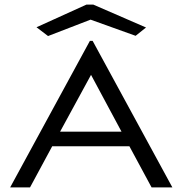

<svg xmlns="http://www.w3.org/2000/svg" viewBox="-20 -811 790 831"><path d="M636 0 540 -178H206L110 0H24L369 -634H381L726 0ZM374 -487 240 -241H506ZM188 -655 138 -693 354 -791H384L612 -692L567 -656L372 -726Z"/></svg>

Font: Inconsolata ExtraExpanded
Style: Regular
Weight: 400
Width: 8
Monospace: yes
Designer: Raph Levien, Cyreal, Brenton Simpson
Foundry: Raph Levien, Cyreal, Google
Version: Version 3.001; ttfautohint (v1.8.2.53-6de2)